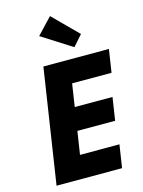

<svg xmlns="http://www.w3.org/2000/svg" viewBox="-162 -1244 996 1336"><g transform="rotate(-15 336.0 -576.0)"><path d="M671.7 -825H199.7L73.5 0H545.5L570.7 -165H286.7L312.2 -331H584.2L609.4 -496H337.4L362.5 -660H646.5ZM334.8 -1152 226.2 -1037 443.1 -899 510.8 -976Z"/></g></svg>

Font: Sztylet
Style: BdObl
Weight: 700
Foundry: Cannot Into Space Fonts, PlusOne Fonts
Version: Version 0.12